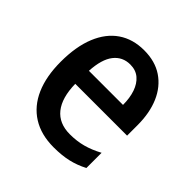

<svg xmlns="http://www.w3.org/2000/svg" viewBox="-153 -676 811 811"><g transform="rotate(45 253.0 -270.5)"><path d="M260.3 -550.8Q325.7 -550.8 371.1 -520.3Q416.5 -489.7 440.2 -435.1Q463.9 -380.4 463.9 -307.1V-244.6H154.3Q155.8 -162.6 189.9 -120.1Q224.1 -77.6 288.6 -77.6Q330.1 -77.6 365.5 -87.2Q400.9 -96.7 439 -117.2V-26.4Q403.8 -7.8 366 1Q328.1 9.8 279.3 9.8Q204.1 9.8 151.6 -23.2Q99.1 -56.2 72 -118.2Q44.9 -180.2 44.9 -267.1Q44.9 -357.9 70.8 -421.4Q96.7 -484.9 144.8 -517.8Q192.9 -550.8 260.3 -550.8ZM261.2 -466.8Q215.3 -466.8 187.7 -431.6Q160.2 -396.5 156.2 -324.2H359.9Q359.9 -365.7 348.9 -397.7Q337.9 -429.7 316.2 -448.2Q294.4 -466.8 261.2 -466.8Z"/></g></svg>

Font: Open Sans SemiCondensed SemiBold
Style: Regular
Weight: 600
Width: 4
Designer: Monotype Design Team
Foundry: Monotype Imaging Inc.
Version: Version 3.000